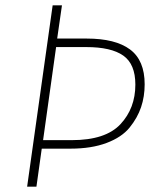

<svg xmlns="http://www.w3.org/2000/svg" viewBox="-20 -702 602 722"><path d="M306 -557Q414 -557 469 -516Q524 -475 524 -385Q524 -339 510.5 -299Q497 -259 467.5 -222.5Q438 -186 381 -164.5Q324 -143 245 -143H137L117 0H82L178 -682H213L195 -557ZM250 -175Q377 -175 433 -235Q489 -295 489 -384Q489 -461 443.5 -493Q398 -525 304 -525H191L142 -175Z"/></svg>

Font: Fira Sans UltraLight
Style: Italic
Weight: 200
Italic angle: -8°
Designer: Carrois Corporate & Edenspiekermann AG
Foundry: Carrois Corporate GbR & Edenspiekermann AG
Version: Version 4.203;PS 004.203;hotconv 1.0.88;makeotf.lib2.5.64775